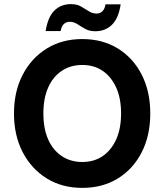

<svg xmlns="http://www.w3.org/2000/svg" viewBox="-20 -902 800 934"><path d="M380 12Q282 12 207.5 -34Q133 -80 90.5 -161.5Q48 -243 48 -350Q48 -457 90.5 -538.5Q133 -620 207.5 -666Q282 -712 380 -712Q479 -712 553.5 -666Q628 -620 669.5 -538.5Q711 -457 711 -350Q711 -243 669.5 -161.5Q628 -80 553.5 -34Q479 12 380 12ZM380 -114Q438 -114 480 -143Q522 -172 545.5 -224.5Q569 -277 569 -350Q569 -423 545.5 -475.5Q522 -528 480 -557Q438 -586 380 -586Q323 -586 280 -557Q237 -528 214 -475.5Q191 -423 191 -350Q191 -277 214 -224.5Q237 -172 280 -143Q323 -114 380 -114ZM444 -750Q415 -750 394.5 -761.5Q374 -773 356.5 -784.5Q339 -796 319 -796Q302 -796 290.5 -785Q279 -774 275 -751H202Q213 -820 245 -851Q277 -882 325 -882Q354 -882 374 -870.5Q394 -859 412 -847.5Q430 -836 450 -836Q467 -836 478.5 -847.5Q490 -859 493 -881H567Q557 -813 524.5 -781.5Q492 -750 444 -750Z"/></svg>

Font: DM Sans 9pt ExtraBold
Style: Regular
Weight: 800
Version: Version 4.004;gftools[0.9.30]